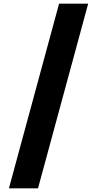

<svg xmlns="http://www.w3.org/2000/svg" viewBox="-20 -820 534 1056"><path d="M465 -800H305L29 216H189Z"/></svg>

Font: Noto Sans Sinhala UI Black
Style: Regular
Weight: 900
Designer: Jelle Bosma - Monotype Design Team
Foundry: Monotype Imaging Inc.
Version: Version 2.006